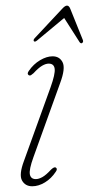

<svg xmlns="http://www.w3.org/2000/svg" viewBox="-20 -643 310 670"><path d="M105 -18Q115 -18 127.8 -25Q140.5 -32 158 -51Q169 -61.5 174.5 -58.5Q182 -54 174.5 -43.5Q159 -20 136.8 -6.5Q114.5 7 92.5 7Q68 7 56.8 -13.2Q45.5 -33.5 64 -82.5L156.5 -338.5Q173 -384.5 170.8 -402.8Q168.5 -421 150 -421Q139.5 -421 126.8 -413.5Q114 -406 97 -387.5Q92.5 -383.5 88.5 -381Q84.5 -378.5 80.5 -380.5Q73 -385 80.5 -395.5Q97 -419.5 120 -433Q143 -446.5 163.5 -446.5Q188 -446.5 198.5 -425.5Q209 -404.5 190 -353.5L96.5 -94Q81 -51 84.2 -34.5Q87.5 -18 105 -18ZM109.1 -501.5Q101.3 -495.3 98.2 -499.4Q95.2 -503.6 101.5 -510.3L197.2 -612.6Q207.3 -623.7 214.1 -623.4Q221.3 -623.1 225.6 -611.5L269 -503.8Q271.9 -496.7 266.6 -492.9Q262.4 -490 257.9 -495.7L203.9 -580.3Z"/></svg>

Font: Fraunces 72pt Soft Thin
Style: Italic
Weight: 100
Italic angle: -16°
Version: Version 1.000;[0bf87f6ff]